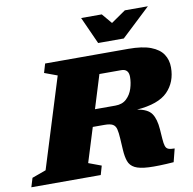

<svg xmlns="http://www.w3.org/2000/svg" viewBox="-128 -1033 1140 1136"><g transform="rotate(-10 442.5 -465.0)"><path d="M325.5 -82.5 402 -54 386.5 0H-30.5L-14 -54L70 -84.5L238 -624.5L161 -653L177 -707H677Q761 -707 811.2 -687.8Q861.5 -668.5 884 -634.5Q906.5 -600.5 906.5 -555.5Q906.5 -467.5 851 -410.8Q795.5 -354 664.5 -344Q728.5 -334 751.2 -301.2Q774 -268.5 778.5 -205L782.5 -148.5Q784.5 -118.5 789.5 -103.8Q794.5 -89 807.2 -84Q820 -79 844.5 -79L824.5 0Q730 7 674.5 4.2Q619 1.5 591.2 -13Q563.5 -27.5 553.8 -54.8Q544 -82 541.5 -124L537.5 -192Q535.5 -228.5 530.2 -249.5Q525 -270.5 509.2 -279.5Q493.5 -288.5 459 -288.5H389.5ZM543 -389.5Q585 -389.5 610.2 -413.2Q635.5 -437 646.8 -472.2Q658 -507.5 658 -542Q658 -590 614 -590H482.5L420.5 -389.5ZM834.5 -935 661 -772H507L433.5 -935H557.5L608.5 -874.5L696 -935Z"/></g></svg>

Font: Newsreader Caption ExtraBold
Style: Italic
Weight: 800
Italic angle: -17°
Designer: Hugues Gentile
Foundry: Production Type
Version: Version 1.001